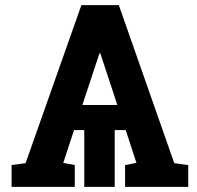

<svg xmlns="http://www.w3.org/2000/svg" viewBox="-20 -731 769 751"><path d="M25.4 0V-85.4L80.1 -92.8L298.3 -710.9H444.8L661.6 -92.8L716.3 -85.4V0H469.2V-85.4L513.7 -93.8L471.7 -222.2H428.7V0H309.6V-222.2H269.5L227.5 -93.8L272.5 -85.4V0ZM302.2 -320.3H439L377.4 -507.3L372.1 -522.9H369.1L363.8 -506.8Z"/></svg>

Font: Roboto Slab
Style: Bold
Weight: 700
Designer: Google
Version: Version 2.000; ttfautohint (v1.8.1.43-b0c9)